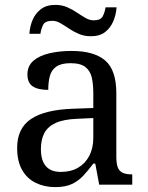

<svg xmlns="http://www.w3.org/2000/svg" viewBox="-20 -754 603 784"><path d="M205 10Q161 10 125.5 -7.5Q90 -25 70 -60.5Q50 -96 50 -150Q50 -230 106.5 -268Q163 -306 278 -310L361 -313V-373Q361 -409 355 -436.5Q349 -464 329 -480Q309 -496 268 -496Q230 -496 210 -482Q190 -468 183.5 -443.5Q177 -419 177 -387Q135 -387 113.5 -401.5Q92 -416 92 -450Q92 -485 116.5 -506Q141 -527 182 -536.5Q223 -546 272 -546Q364 -546 409.5 -507Q455 -468 455 -373V-114Q455 -86 461 -70.5Q467 -55 481 -48.5Q495 -42 517 -42H520V0H385L369 -86H361Q340 -58 320 -36.5Q300 -15 273.5 -2.5Q247 10 205 10ZM228 -52Q269 -52 298.5 -69Q328 -86 344.5 -117.5Q361 -149 361 -191V-272L297 -269Q240 -267 207.5 -252Q175 -237 161 -210.5Q147 -184 147 -145Q147 -114 156 -93.5Q165 -73 183 -62.5Q201 -52 228 -52ZM351 -606Q324 -606 302 -615.5Q280 -625 261.5 -637.5Q243 -650 226.5 -659.5Q210 -669 194 -669Q164 -669 156 -652.5Q148 -636 145 -616H100Q102 -647 113.5 -673.5Q125 -700 147.5 -717Q170 -734 206 -734Q233 -734 254.5 -724.5Q276 -715 294.5 -702.5Q313 -690 329.5 -680.5Q346 -671 362 -671Q391 -671 399.5 -687.5Q408 -704 411 -724H456Q454 -694 442.5 -667Q431 -640 409 -623Q387 -606 351 -606Z"/></svg>

Font: Noto Serif Gurmukhi
Style: Regular
Weight: 400
Designer: Vaibhav Singh and the Monotype Design Team
Foundry: Monotype Imaging Inc.
Version: Version 2.003